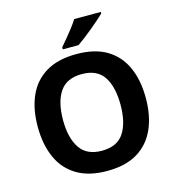

<svg xmlns="http://www.w3.org/2000/svg" viewBox="-133 -1045 1062 1167"><g transform="rotate(-15 398.0 -462.0)"><path d="M738 -358Q738 -247 701.5 -164.5Q665 -82 590 -36Q515 10 398 10Q282 10 206.5 -36Q131 -82 94.5 -165Q58 -248 58 -359Q58 -470 94.5 -552Q131 -634 206.5 -679.5Q282 -725 399 -725Q515 -725 590 -679.5Q665 -634 701.5 -551.5Q738 -469 738 -358ZM217 -358Q217 -246 260 -181.5Q303 -117 398 -117Q495 -117 537 -181.5Q579 -246 579 -358Q579 -471 537 -535Q495 -599 399 -599Q303 -599 260 -535Q217 -471 217 -358ZM609 -924Q595 -910 572 -890Q549 -870 522.5 -848Q496 -826 470.5 -806.5Q445 -787 426 -774H327V-787Q343 -806 364.5 -831.5Q386 -857 407 -884.5Q428 -912 442 -934H609Z"/></g></svg>

Font: RS Noto Sans
Style: Bold
Weight: 700
Designer: Monotype Design Team
Foundry: Monotype Imaging Inc.
Version: Version 3.10